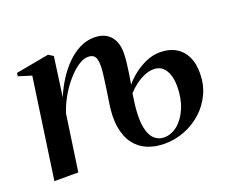

<svg xmlns="http://www.w3.org/2000/svg" viewBox="-92 -660 971 815"><g transform="rotate(-20 393.5 -253.0)"><path d="M185.5 -322Q201 -360 223 -394.5Q245 -429 272 -456.2Q299 -483.5 330.5 -499.5Q362 -515.5 397 -515.5Q429.5 -515.5 451 -502.2Q472.5 -489 483 -466Q493.5 -443 493.5 -412Q493.5 -394 490.8 -368.8Q488 -343.5 484 -318Q480 -292.5 476.5 -273Q492.5 -293.5 517.8 -313.5Q543 -333.5 574 -347.2Q605 -361 638 -361Q679 -361 708 -344.2Q737 -327.5 752.5 -296.2Q768 -265 768 -220.5Q768 -170 748.5 -127.8Q729 -85.5 695 -54.5Q661 -23.5 617.2 -6.2Q573.5 11 525.5 11Q483 11 448.2 -3.5Q413.5 -18 390.8 -48.2Q368 -78.5 360.2 -125.8Q352.5 -173 363.5 -237.5Q368 -267 372.5 -297.2Q377 -327.5 380 -353Q383 -378.5 383 -393.5Q383 -411.5 379.5 -423.5Q376 -435.5 367.5 -441.2Q359 -447 344 -447Q323.5 -447 299 -430.5Q274.5 -414 250.5 -386.2Q226.5 -358.5 206.5 -323.8Q186.5 -289 175 -252.5L138.5 0H30.5L95.5 -453L36.5 -471.5L38.5 -486L188.5 -513.5L210 -500ZM462 -183Q455.5 -122 463.2 -85Q471 -48 489.5 -31.5Q508 -15 532 -15Q566 -15 594.5 -38.8Q623 -62.5 640.5 -104.5Q658 -146.5 658 -200.5Q658 -231.5 650 -254.2Q642 -277 626.8 -289.8Q611.5 -302.5 588.5 -302.5Q567 -302.5 545.5 -293.2Q524 -284 504.5 -269.2Q485 -254.5 469.5 -237Z"/></g></svg>

Font: Merriweather 144pt Medium
Style: Italic
Weight: 500
Italic angle: -7.8°
Version: Version 2.101